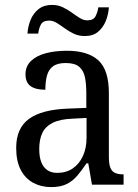

<svg xmlns="http://www.w3.org/2000/svg" viewBox="-20 -753 563 783"><path d="M188 10Q148 10 115.5 -7.5Q83 -25 64.5 -60.5Q46 -96 46 -150Q46 -230 98 -268Q150 -306 256 -310L332 -313V-373Q332 -410 326.5 -437.5Q321 -465 303 -480.5Q285 -496 248 -496Q214 -496 196 -482.5Q178 -469 171.5 -444.5Q165 -420 165 -387Q125 -387 104.5 -402Q84 -417 84 -450Q84 -483 106.5 -504.5Q129 -526 167 -536Q205 -546 253 -546Q338 -546 381 -507Q424 -468 424 -373V-114Q424 -86 429.5 -70.5Q435 -55 448 -48.5Q461 -42 481 -42H484V0H355L340 -87H333Q314 -59 295.5 -37Q277 -15 252 -2.5Q227 10 188 10ZM213 -48Q250 -48 276.5 -66Q303 -84 318 -116.5Q333 -149 333 -191V-272L275 -269Q224 -267 194.5 -252Q165 -237 152.5 -210.5Q140 -184 140 -145Q140 -114 148 -92.5Q156 -71 172.5 -59.5Q189 -48 213 -48ZM326 -606Q301 -606 281 -615.5Q261 -625 244 -637.5Q227 -650 211.5 -659.5Q196 -669 181 -669Q155 -669 146.5 -652.5Q138 -636 136 -616H92Q94 -646 105 -672.5Q116 -699 137.5 -716Q159 -733 192 -733Q216 -733 236 -723.5Q256 -714 273 -701.5Q290 -689 305.5 -679.5Q321 -670 336 -670Q361 -670 369.5 -686.5Q378 -703 381 -723H424Q422 -693 411 -666.5Q400 -640 379.5 -623Q359 -606 326 -606Z"/></svg>

Font: Noto Serif Khmer SemiCondensed
Style: Regular
Weight: 400
Width: 4
Designer: Danh Hong and the Monotype Design Team
Foundry: Monotype Imaging Inc.
Version: Version 2.004